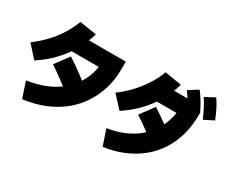

<svg xmlns="http://www.w3.org/2000/svg" viewBox="-130 -1261 2022 1700"><g transform="rotate(30 881.5 -411.0)"><path d="M135.6 -140Q226.7 -153.3 306.7 -183.3Q386.7 -213.3 448.3 -258.9Q510 -304.4 552.8 -364.4Q595.6 -424.4 618.3 -496.1Q641.1 -567.8 641.1 -650L713.3 -565.6H286.7V-725.6H817.8V-650Q817.8 -541.1 788.9 -446.1Q760 -351.1 706.1 -271.1Q652.2 -191.1 575.6 -131.1Q498.9 -71.1 402.2 -32.2Q305.6 6.7 188.9 21.1ZM1.1 -452.2Q63.3 -497.8 121.7 -557.8Q180 -617.8 223.9 -687.8Q267.8 -757.8 294.4 -828.9L467.8 -802.2Q440 -704.4 390.6 -619.4Q341.1 -534.4 272.8 -462.8Q204.4 -391.1 111.1 -328.9ZM561.1 -167.8Q474.4 -237.8 402.2 -291.1Q330 -344.4 271.1 -383.3L374.4 -522.2Q451.1 -473.3 524.4 -418.3Q597.8 -363.3 663.3 -307.8Z M963.3 -130Q1051.1 -143.3 1125 -173.3Q1198.9 -203.3 1256.7 -248.9Q1314.4 -294.4 1355.6 -355Q1396.7 -415.6 1418.3 -486.7Q1440 -557.8 1440 -641.1L1512.2 -556.7H1163.3V-716.7H1580L1614.4 -662.2V-641.1Q1614.4 -532.2 1588.3 -436.7Q1562.2 -341.1 1510.6 -261.1Q1458.9 -181.1 1385.6 -121.7Q1312.2 -62.2 1219.4 -23.3Q1126.7 15.6 1017.8 30ZM875.6 -442.2Q940 -487.8 997.2 -548.9Q1054.4 -610 1099.4 -678.9Q1144.4 -747.8 1170 -820L1342.2 -792.2Q1315.6 -694.4 1266.1 -609.4Q1216.7 -524.4 1148.3 -452.8Q1080 -381.1 987.8 -320ZM1418.9 -172.2Q1337.8 -237.8 1270.6 -288.3Q1203.3 -338.9 1146.7 -373.3L1250 -512.2Q1320 -466.7 1388.9 -416.1Q1457.8 -365.6 1521.1 -311.1ZM1515.6 -604.4Q1491.1 -654.4 1467.2 -695Q1443.3 -735.6 1412.2 -777.8L1508.9 -837.8Q1538.9 -797.8 1565 -755Q1591.1 -712.2 1614.4 -662.2ZM1665.6 -621.1Q1643.3 -672.2 1621.7 -714.4Q1600 -756.7 1572.2 -800L1670 -852.2Q1698.9 -810 1720.6 -766.7Q1742.2 -723.3 1763.3 -670Z"/></g></svg>

Font: Paperlogy 9 Black
Style: Regular
Weight: 900
Designer: redesigned by Lee Juim, glyphs from Gmarket Sans & Montserrat
Foundry: PT&
Version: Version 1.001